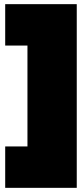

<svg xmlns="http://www.w3.org/2000/svg" viewBox="-20 -807 404 923"><path d="M5 -103H112V-588H5V-787H349V96H5Z"/></svg>

Font: Prompt Black
Style: Regular
Weight: 900
Designer: Katatrad Team
Foundry: CadsonDemak
Version: Version 1.000